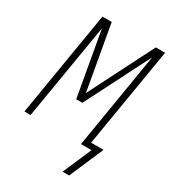

<svg xmlns="http://www.w3.org/2000/svg" viewBox="-221 -850 1042 1165"><g transform="rotate(30 300.0 -267.0)"><path d="M453 201H407L494 0H420L531 -672L302 -221H259L179 -672L67 0H24L146 -735H211L291 -283L520 -735H585L469 -38H556Z"/></g></svg>

Font: Iosevka SS04 XLt Ex
Style: Italic
Weight: 200
Width: 7
Italic angle: -9°
Monospace: yes
Designer: Belleve Invis
Foundry: Belleve Invis
Version: Version 19.0.0; ttfautohint (v1.8.4)